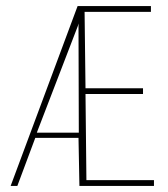

<svg xmlns="http://www.w3.org/2000/svg" viewBox="-20 -611 553 631"><path d="M15 0 235 -591H476V-572H258L261 -321H450V-302H261L264 -19H486V0H241L238 -158H96L37 0ZM101 -175H239L238 -524V-534L236 -526Z"/></svg>

Font: Alumni Sans Thin
Style: Regular
Weight: 100
Designer: Robert E. Leuschke
Foundry: Robert E. Leuschke
Version: Version 1.018